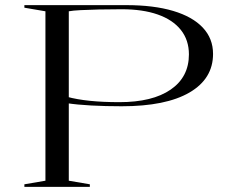

<svg xmlns="http://www.w3.org/2000/svg" viewBox="-20 -728 900 748"><path d="M472 -708Q579 -708 654.5 -685.5Q730 -663 770 -620.5Q810 -578 810 -518Q810 -421 718 -367.5Q626 -314 454 -314Q391 -314 335.5 -317Q280 -320 241 -326V-351Q317 -330 445 -330Q574 -330 645 -379Q716 -428 716 -516Q716 -572 684.5 -611.5Q653 -651 594.5 -671.5Q536 -692 454 -692Q405 -692 364 -691Q323 -690 293.5 -688.5Q264 -687 248 -684V-24L330 -10V0H75V-10L157 -24V-684L75 -698V-708Z"/></svg>

Font: Kalnia SemiExpanded Light
Style: Regular
Weight: 300
Width: 6
Designer: Frida Medrano
Foundry: Frida Medrano
Version: Version 1.105